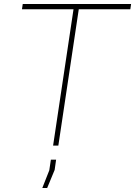

<svg xmlns="http://www.w3.org/2000/svg" viewBox="-20 -731 678 964"><path d="M634.3 -684.6H375.5L272.9 0H246.6L349.1 -684.6H90.3L94.2 -710.9H638.2ZM254.4 122.1 216.8 212.9H192.4L227.5 124L235.4 70.8H261.7Z"/></svg>

Font: Roboto-ThinItalic
Style: Italic
Weight: 250
Italic angle: -12°
Designer: Google
Version: Version 1.100141; 2013; ttfautohint (v0.94.14-c901) -l 8 -r 